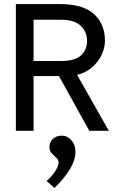

<svg xmlns="http://www.w3.org/2000/svg" viewBox="-20 -643 590 944"><path d="M58 0V-623H273Q389 -623 442.5 -573.5Q496 -524 496 -443Q496 -407 479 -372Q462 -337 431.5 -311Q401 -285 359 -275L515 0H419L270 -269H145V0ZM145 -343H280Q347 -343 377.5 -370Q408 -397 408 -442Q408 -486 377 -516Q346 -546 279 -546H145ZM248 281 209 247Q236 223 252 198Q268 173 268 156Q268 143 257 133Q246 123 234.5 111Q223 99 223 81Q223 56 240 40Q257 24 283 24Q311 24 331 46.5Q351 69 351 104Q351 180 248 281Z"/></svg>

Font: Inconsolata SemiExpanded Medium
Style: Regular
Weight: 500
Width: 6
Monospace: yes
Designer: Raph Levien, Cyreal, Brenton Simpson
Foundry: Raph Levien, Cyreal, Google
Version: Version 3.001; ttfautohint (v1.8.2.53-6de2)